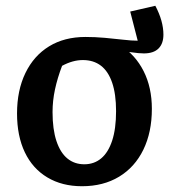

<svg xmlns="http://www.w3.org/2000/svg" viewBox="-20 -634 605 665"><path d="M264 11Q195 11 144 -19.5Q93 -50 66 -106.5Q39 -163 39 -241Q39 -321 68 -381Q97 -441 150 -473.5Q203 -506 276 -506Q309 -506 343 -503Q377 -500 406.5 -496.5Q436 -493 457 -493L431 -594L518 -614Q546 -561 546 -514Q546 -483 529 -466Q512 -449 478 -449Q474 -449 469 -449.5Q464 -450 459 -450L370 -461L397 -477Q449 -444 477.5 -387.5Q506 -331 506 -257Q506 -176 476.5 -115.5Q447 -55 392.5 -22Q338 11 264 11ZM272 -65Q306 -65 330.5 -85.5Q355 -106 368.5 -147Q382 -188 382 -249Q382 -308 368.5 -347.5Q355 -387 329.5 -406.5Q304 -426 267 -426Q232 -426 195 -406Q179 -364 170.5 -324.5Q162 -285 162 -246Q162 -186 175.5 -145.5Q189 -105 213.5 -85Q238 -65 272 -65Z"/></svg>

Font: Piazzolla Thin
Style: Bold
Weight: 700
Version: Version 2.005